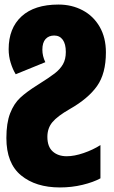

<svg xmlns="http://www.w3.org/2000/svg" viewBox="-20 -583 501 843"><path d="M445 -353Q445 -260 406 -205Q367 -150 286 -104Q232 -73 210 -46.5Q188 -20 188 18Q188 61 211.5 82Q235 103 273 103Q306 103 347 89Q388 75 421 54V200Q390 217 342.5 228.5Q295 240 243 240Q137 240 72.5 187Q8 134 8 23Q8 -43 24.5 -85.5Q41 -128 69 -154Q97 -180 145 -210Q196 -242 220 -260.5Q244 -279 256.5 -301Q269 -323 269 -355Q269 -390 255.5 -408.5Q242 -427 218 -427Q194 -427 180 -411.5Q166 -396 166 -365Q166 -337 179 -310L49 -257Q36 -278 27 -307Q18 -336 18 -367Q18 -459 74.5 -511Q131 -563 237 -563Q295 -563 342.5 -538Q390 -513 417.5 -465.5Q445 -418 445 -353Z"/></svg>

Font: Noto Sans Display Black Narrow
Style: Regular
Weight: 900
Width: 4
Designer: Monotype Design team
Foundry: Monotype Imaging Inc.
Version: Version 1.000